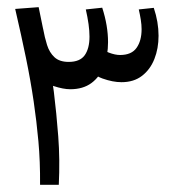

<svg xmlns="http://www.w3.org/2000/svg" viewBox="-20 -511 479 531"><path d="M99.1 -432.1Q103.5 -407.7 110.1 -386.7Q116.7 -365.7 130.6 -352.8Q144.5 -339.8 169.9 -339.8Q201.2 -339.8 214.4 -358.4Q227.5 -377 227.5 -409.7Q227.5 -425.3 224.9 -444.3Q222.2 -463.4 217.3 -484.9L262.7 -489.7Q278.8 -439.9 278.8 -394.5Q278.8 -357.4 267.3 -327.9Q255.9 -298.3 232.7 -281.2Q209.5 -264.2 174.3 -264.2Q154.8 -264.2 127.7 -273.2Q100.6 -282.2 81.1 -309.1ZM251 -384.8Q263.7 -372.1 281 -365.5Q298.3 -358.9 312 -358.9Q343.8 -358.9 357.7 -378.7Q371.6 -398.4 371.6 -430.2Q371.6 -442.4 369.4 -456.3Q367.2 -470.2 363.8 -484.9L405.3 -489.3Q418.5 -450.2 418.5 -412.1Q418.5 -377 407 -347.9Q395.5 -318.8 372.8 -301.3Q350.1 -283.7 315.9 -283.7Q292 -283.7 263.4 -293.9Q234.9 -304.2 212.9 -331.1ZM90.8 0Q91.3 -64.5 86.2 -120.4Q81.1 -176.3 73.2 -230Q64.5 -289.1 51.8 -350.8Q39.1 -412.6 22 -486.3L86.9 -491.2Q101.6 -421.4 111.8 -365.5Q122.1 -309.6 128.9 -257.3Q136.2 -198.2 141.1 -133.8Q146 -69.3 142.6 0Z"/></svg>

Font: Markazi Text
Style: Regular
Weight: 400
Designer: Borna Izadpanah (Arabic designer), Fiona Ross (Arabic design director) and Florian Runge (Latin designer)
Foundry: Borna Izadpanah and Florian Runge
Version: Version 1.000